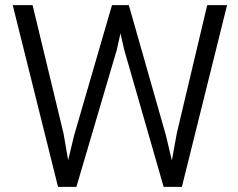

<svg xmlns="http://www.w3.org/2000/svg" viewBox="-20 -731 932 751"><path d="M246.6 -104.5 228.5 -209 107.4 -710.9H29.8L207 0H278.8L437 -536.6L451.2 -600.6L465.8 -536.6L620.1 0H691.4L868.2 -710.9H790.5L671.4 -209L652.3 -103.5L628.9 -201.7L483.9 -710.9H418L270 -201.7Z"/></svg>

Font: Vazirmatn Light
Style: Regular
Weight: 300
Designer: Saber Rastikerdar
Foundry: Saber Rastikerdar
Version: Version 33.003